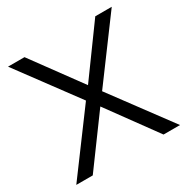

<svg xmlns="http://www.w3.org/2000/svg" viewBox="-155 -813 930 951"><g transform="rotate(-30 310.5 -338.0)"><path d="M607.4 0H513.2L311.5 -276.9L108.4 0H14.2L264.6 -337.9L14.2 -676.3H108.4L311.5 -398.9L513.2 -676.3H607.4L356.9 -337.9Z"/></g></svg>

Font: Estedad-FD Regular
Style: FD-Regular
Weight: 400
Designer: Amin Abedi
Version: Version 7.3